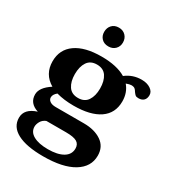

<svg xmlns="http://www.w3.org/2000/svg" viewBox="-198 -790 992 1082"><g transform="rotate(30 298.0 -249.0)"><path d="M196 -608Q196 -635 212.5 -652.5Q229 -670 257 -670Q284 -670 301 -652.5Q318 -635 318 -608Q318 -582 301 -565Q284 -548 257 -548Q229 -548 212.5 -565Q196 -582 196 -608ZM596 -426Q596 -404 584 -392Q572 -380 550 -380Q536 -380 530 -385Q524 -390 516 -401Q510 -412 502.5 -418Q495 -424 479 -424Q468 -424 447 -416Q481 -376 481 -319Q481 -242 422 -201.5Q363 -161 254 -161Q192 -161 142 -175Q120 -157 120 -138Q120 -123 133.5 -113.5Q147 -104 171 -104H355Q425 -104 469.5 -73.5Q514 -43 514 15Q514 88 445 130Q376 172 248 172Q139 172 80.5 141Q22 110 22 51Q22 -7 97 -31Q35 -51 35 -108Q35 -153 98 -194Q27 -236 27 -319Q27 -396 86.5 -438Q146 -480 254 -480Q354 -480 412 -445Q457 -480 515 -480Q550 -480 573 -464.5Q596 -449 596 -426ZM336 -319Q336 -368 316 -398Q296 -428 254 -428Q212 -428 192 -398Q172 -368 172 -319Q172 -271 192 -241Q212 -211 254 -211Q296 -211 316 -241Q336 -271 336 -319ZM123 51Q123 86 157.5 105Q192 124 251 124Q314 124 349.5 103Q385 82 385 43Q385 15 364 2.5Q343 -10 293 -10H165Q143 -1 133 17Q123 35 123 51Z"/></g></svg>

Font: Taviraj SemiBold
Style: Regular
Weight: 600
Designer: Katatrad Team
Foundry: CadsonDemak
Version: Version 1.001